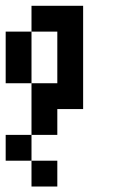

<svg xmlns="http://www.w3.org/2000/svg" viewBox="-20 -384 404 676"><path d="M181.8 -363.6H272.7V-272.7H181.8ZM181.8 -272.7H272.7V-181.8H181.8ZM181.8 -181.8H272.7V-90.9H181.8ZM181.8 -90.9H272.7V0H181.8ZM90.9 -363.6H181.8V-272.7H90.9ZM90.9 -90.9H181.8V0H90.9ZM0 -272.7H90.9V-181.8H0ZM0 -181.8H90.9V-90.9H0ZM181.8 0V90.9H90.9V0ZM90.9 90.9V181.8H0V90.9ZM181.8 181.8V272.7H90.9V181.8Z"/></svg>

Font: Micro 5
Style: Regular
Weight: 400
Designer: Sarah Cadigan-Fried
Version: Version 1.000; ttfautohint (v1.8.4.7-5d5b)